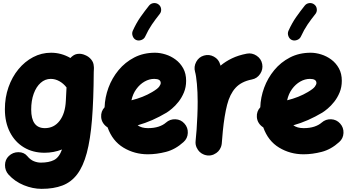

<svg xmlns="http://www.w3.org/2000/svg" viewBox="-20 -909 2230 1226"><path d="M484.4 -565.4Q487.8 -565.4 491.2 -565.4Q495.6 -564.9 500 -564.5Q512.2 -562.5 523.9 -557.1Q546.9 -547.9 562.3 -529.1Q577.6 -510.3 578.6 -488.3Q580.1 -479 579.6 -470.2L578.6 -448.7Q577.6 -272.5 567.4 -145.3Q557.1 -18.1 534.2 67.6Q511.2 153.3 473.1 203.6Q435.1 253.9 378.9 275.4Q322.8 296.9 245.6 296.9Q189.5 296.9 132.3 273.7Q75.2 250.5 34.7 206.1Q11.7 180.2 12 145.3Q12.2 110.4 36.1 87.4Q62 62.5 98.1 62.7Q134.3 63 154.8 88.4Q173.8 111.3 196.3 120.4Q218.8 129.4 240.7 129.4Q292 129.4 324.7 113Q357.4 96.7 376 45.4Q323.2 66.4 264.2 66.4Q189.9 66.4 132.8 32.2Q75.7 -2 43.5 -64.7Q11.2 -127.4 11.2 -211.9Q11.2 -286.6 34.2 -352.1Q57.1 -417.5 97.7 -466.8Q138.2 -516.1 191.7 -544.2Q245.1 -572.3 306.2 -572.3Q371.6 -572.3 429.7 -538.6Q435.5 -545.4 442.9 -550.8Q460.9 -565.4 484.4 -565.4ZM266.6 -90.8Q324.7 -90.8 360.6 -137.5Q396.5 -184.1 400.4 -265.1L404.8 -350.6Q385.3 -376 358.9 -390.6Q332.5 -405.3 304.2 -405.3Q268.1 -405.3 239.7 -380.1Q211.4 -355 195.3 -310.8Q179.2 -266.6 179.2 -209.5Q179.2 -90.8 266.6 -90.8Z M1151.9 -2Q1099.6 45.4 1039.8 60.8Q980 76.2 924.3 76.2Q838.9 76.2 768.3 33.7Q697.8 -8.8 667 -95.7Q649.9 -106 638.7 -123Q627.4 -140.1 626 -161.6Q623.5 -197.8 647.9 -224.1Q649.9 -287.1 672.6 -348.9Q695.3 -410.6 737.1 -461.2Q778.8 -511.7 837.4 -542Q896 -572.3 969.7 -572.3Q1002 -572.3 1036.6 -561.5Q1071.3 -550.8 1101.3 -528.6Q1131.3 -506.3 1149.9 -472.7Q1168.5 -439 1168.5 -393.1Q1168.5 -352.5 1154.5 -318.8Q1140.6 -285.2 1119.9 -259Q1099.1 -232.9 1078.4 -215.6Q1057.6 -198.2 1043.9 -189.9Q999 -163.1 953.1 -142.8Q907.2 -122.6 858.9 -108.9Q884.3 -90.8 924.3 -90.8Q963.4 -90.8 992.4 -100.3Q1021.5 -109.9 1039.6 -126Q1065.4 -148.9 1100.1 -147.5Q1134.8 -146 1157.7 -120.1Q1180.7 -94.7 1179.2 -59.8Q1177.7 -24.9 1151.9 -2ZM964.8 -405.3Q933.1 -405.3 903.1 -388.2Q873 -371.1 850.6 -340.3Q828.1 -309.6 819.3 -268.6Q894.5 -287.1 951.7 -321.3Q986.3 -341.8 996.3 -355.7Q1006.3 -369.6 1006.3 -378.9Q1006.3 -405.3 964.8 -405.3ZM992.7 -880.4Q1006.8 -869.6 1008.8 -851.3Q1010.7 -833 999.5 -819.3Q972.2 -785.2 949.7 -752.2Q927.2 -719.2 907.2 -675.8Q900.4 -660.2 882.6 -653.6Q864.7 -647 849.1 -653.8Q834 -660.6 827.4 -678.2Q820.8 -695.8 827.6 -711.9Q850.6 -762.7 877.4 -800.8Q904.3 -838.9 931.6 -873Q942.9 -887.2 960.9 -889.2Q979 -891.1 992.7 -880.4Z M1304.2 83.5Q1294.4 82.5 1285.2 79.1Q1285.2 79.1 1284.7 79.1Q1284.2 78.6 1283.2 78.6Q1250.5 65.9 1236.3 34.2Q1236.3 34.2 1235.8 34.2Q1235.8 33.7 1235.4 32.7Q1226.6 13.2 1229 -8.3Q1229.5 -11.2 1229.5 -14.6Q1231 -30.8 1232.4 -47.6Q1233.9 -64.5 1235.4 -81.1Q1238.3 -122.6 1240.2 -168.7Q1242.2 -214.8 1242.2 -259.8Q1242.2 -320.8 1237.3 -373.8Q1232.4 -426.8 1225.6 -450.2Q1216.3 -482.9 1232.9 -513.9Q1249.5 -544.9 1282.2 -554.2Q1314.9 -564 1345.7 -547.4Q1376.5 -530.8 1385.7 -498Q1387.2 -493.7 1388.2 -489.7Q1419.9 -516.6 1461.2 -536.4Q1502.4 -556.2 1555.7 -566.4Q1589.4 -572.8 1618.7 -553.2Q1647.9 -533.7 1654.3 -500Q1660.6 -466.3 1641.1 -437Q1621.6 -407.7 1587.9 -401.4Q1521 -388.2 1484.4 -348.4Q1447.8 -308.6 1430.2 -239.7Q1412.6 -170.9 1402.8 -71.3Q1399.9 -28.3 1396 8.3Q1395 18.1 1391.6 27.3Q1391.6 27.3 1391.6 27.8Q1391.1 28.3 1391.1 29.3Q1378.4 62 1346.7 76.2Q1346.7 76.2 1346.7 76.7Q1346.2 76.7 1345.2 77.1Q1325.7 85.9 1304.2 83.5Z M2146 -2Q2093.8 45.4 2033.9 60.8Q1974.1 76.2 1918.5 76.2Q1833 76.2 1762.5 33.7Q1691.9 -8.8 1661.1 -95.7Q1644 -106 1632.8 -123Q1621.6 -140.1 1620.1 -161.6Q1617.7 -197.8 1642.1 -224.1Q1644 -287.1 1666.7 -348.9Q1689.5 -410.6 1731.2 -461.2Q1772.9 -511.7 1831.5 -542Q1890.1 -572.3 1963.9 -572.3Q1996.1 -572.3 2030.8 -561.5Q2065.4 -550.8 2095.5 -528.6Q2125.5 -506.3 2144 -472.7Q2162.6 -439 2162.6 -393.1Q2162.6 -352.5 2148.7 -318.8Q2134.8 -285.2 2114 -259Q2093.3 -232.9 2072.5 -215.6Q2051.8 -198.2 2038.1 -189.9Q1993.2 -163.1 1947.3 -142.8Q1901.4 -122.6 1853 -108.9Q1878.4 -90.8 1918.5 -90.8Q1957.5 -90.8 1986.6 -100.3Q2015.6 -109.9 2033.7 -126Q2059.6 -148.9 2094.2 -147.5Q2128.9 -146 2151.9 -120.1Q2174.8 -94.7 2173.3 -59.8Q2171.9 -24.9 2146 -2ZM1959 -405.3Q1927.2 -405.3 1897.2 -388.2Q1867.2 -371.1 1844.7 -340.3Q1822.3 -309.6 1813.5 -268.6Q1888.7 -287.1 1945.8 -321.3Q1980.5 -341.8 1990.5 -355.7Q2000.5 -369.6 2000.5 -378.9Q2000.5 -405.3 1959 -405.3ZM1986.8 -880.4Q2001 -869.6 2002.9 -851.3Q2004.9 -833 1993.7 -819.3Q1966.3 -785.2 1943.8 -752.2Q1921.4 -719.2 1901.4 -675.8Q1894.5 -660.2 1876.7 -653.6Q1858.9 -647 1843.3 -653.8Q1828.1 -660.6 1821.5 -678.2Q1814.9 -695.8 1821.8 -711.9Q1844.7 -762.7 1871.6 -800.8Q1898.4 -838.9 1925.8 -873Q1937 -887.2 1955.1 -889.2Q1973.1 -891.1 1986.8 -880.4Z"/></svg>

Font: Mikhak Black
Style: Regular
Weight: 900
Designer: Amin Abedi
Version: Version 3.3